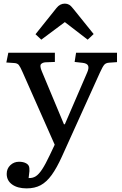

<svg xmlns="http://www.w3.org/2000/svg" viewBox="-20 -810 671 1060"><path d="M127 230Q77 230 47 208.5Q17 187 17 150Q17 121 37 102Q57 83 85 83Q109 83 125 92Q141 101 142 118Q143 125 142.5 134.5Q142 144 138 173Q160 174 177 163.5Q194 153 212.5 125Q231 97 255 46L282 -11L105 -411Q92 -441 84 -451Q76 -461 59 -462L15 -465L26 -519H283V-468L231 -466Q215 -465 206.5 -456Q198 -447 211 -416L333 -124H338L461 -409Q472 -434 466.5 -447Q461 -460 437 -463L392 -468L400 -519H626V-467L583 -464Q565 -463 556 -453Q547 -443 532 -410L322 54Q293 118 265 156.5Q237 195 204.5 212.5Q172 230 127 230ZM208 -591 176 -621 292 -766Q311 -790 338 -790Q351 -790 361.5 -784Q372 -778 385 -761L497 -622L464 -591L338 -688Z"/></svg>

Font: Literata 7pt
Style: Regular
Weight: 400
Designer: Latin by Veronika Burian and Jose Scaglione. Greek by Irene Vlachou. Cyrillic by Vera Evstafieva.
Foundry: TypeTogether
Version: Version 3.002